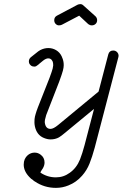

<svg xmlns="http://www.w3.org/2000/svg" viewBox="-20 -695 595 931"><path d="M280 -575Q274 -572 265.5 -572Q257 -572 250 -579Q243 -586 243 -597Q243 -612 256 -619L356 -672Q362 -675 370 -675Q378 -675 385 -668L443 -616Q451 -608 451 -597Q451 -586 443.5 -579Q436 -572 425 -572Q416 -572 408 -578L364 -619ZM161 -378Q154 -372 148 -372Q142 -372 138.5 -373Q135 -374 132.5 -375.5Q130 -377 127.5 -379.5Q125 -382 123 -385Q120 -391 120 -397Q120 -409 129 -417Q160 -442 165.5 -446Q171 -450 175 -452Q194 -462 214.5 -462Q235 -462 252.5 -451.5Q270 -441 279 -422Q286 -406 287 -399Q289 -390 289 -379Q289 -368 285 -352.5Q281 -337 267 -299Q207 -146 204 -137Q199 -120 198 -114Q197 -108 197 -103Q197 -98 198 -96Q203 -70 225 -70Q239 -70 262 -89L458 -251L505 -431Q510 -450 529 -450Q540 -450 547.5 -442.5Q555 -435 555 -424Q555 -421 554 -418L439 22Q427 66 414 98.5Q401 131 378 157Q350 189 312 204Q283 216 251 216Q195 216 149 185Q144 183 140 178Q131 173 122 163Q95 135 95 103Q95 74 115 57Q130 45 148 45Q164 45 177 55Q196 69 196 93Q196 107 188 121Q186 125 182 130Q176 139 176 142Q210 165 251 165Q288 165 318 143Q351 120 368 78Q379 50 390 9L436 -167L294 -50Q279 -37 266 -29Q248 -19 225 -19Q210 -19 193 -26Q158 -40 149 -83Q147 -93 147 -102Q147 -111 147.5 -117.5Q148 -124 149.5 -130Q151 -136 153 -143Q157 -157 164 -175L220 -317Q233 -352 235.5 -363Q238 -374 238 -378Q238 -388 236 -395L234 -399Q228 -412 214 -412Q203 -412 189 -401Q186 -399 161 -378Z"/></svg>

Font: TT2020Base
Style: Italic
Weight: 400
Italic angle: -15°
Version: Version 0.2.000